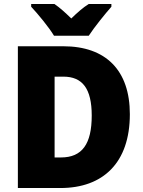

<svg xmlns="http://www.w3.org/2000/svg" viewBox="-20 -947 720 967"><path d="M252 -767H427C455 -810 510 -878 541 -913V-927H427C397 -908 371 -885 339 -854C307 -885 283 -907 254 -927H137V-913C170 -878 227 -809 252 -767ZM634 -372C634 -593 513 -714 299 -714H70V0H284C499 0 634 -127 634 -372ZM442 -365C442 -222 394 -154 287 -154H255V-561H299C395 -561 442 -501 442 -365Z"/></svg>

Font: Noto Sans Khmer SemiCondensed Black
Style: Regular
Weight: 900
Width: 4
Designer: Danh Hong and the Monotype Design Team
Foundry: Monotype Imaging Inc.
Version: Version 2.004